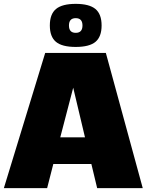

<svg xmlns="http://www.w3.org/2000/svg" viewBox="-20 -974 759 994"><path d="M483 0 453 -125H256L224 0H0L214 -700H528L719 0ZM359 -520 292 -263H420ZM506 -842Q506 -784 474.5 -757.5Q443 -731 372 -731Q301 -731 269.5 -757.5Q238 -784 238 -842Q238 -901 270 -927.5Q302 -954 372 -954Q442 -954 474 -927.5Q506 -901 506 -842ZM337 -842Q337 -804 372 -804Q407 -804 407 -842Q407 -880 372 -880Q337 -880 337 -842Z"/></svg>

Font: Fivo Sans Black
Style: Regular
Weight: 900
Designer: Alexander Slobzheninov
Foundry: Alexander Slobzheninov
Version: 1.0